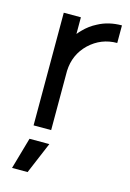

<svg xmlns="http://www.w3.org/2000/svg" viewBox="-111 -568 557 823"><g transform="rotate(15 167.5 -156.0)"><path d="M28 200H97L156 60H68ZM70 -500V0H148V-263Q151 -336 202 -385Q254 -434 325 -434V-512Q266 -512 220 -487Q188 -471 162 -444Q158 -440 154 -435.5Q150 -431 146 -426V-500Z"/></g></svg>

Font: Unageo
Style: Regular
Weight: 400
Designer: Richard Sepsi
Foundry: Richard Sepsi
Version: Version 2.000